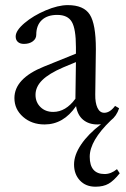

<svg xmlns="http://www.w3.org/2000/svg" viewBox="-20 -473 490 747"><path d="M153.3 11.2Q103.5 11.2 69.8 -18.3Q36.1 -47.9 36.1 -91.3Q36.1 -167.5 150.9 -213.9L275.4 -264.2V-289.6Q275.4 -360.4 259.5 -387.7Q243.7 -415 202.6 -415Q164.1 -415 142.6 -394.8Q121.1 -374.5 121.1 -337.9Q121.1 -322.3 107.7 -312.3Q94.2 -302.2 73.2 -302.2Q58.1 -302.2 49.6 -309.8Q41 -317.4 41 -331.1Q41 -354 75.2 -383.1Q109.4 -412.1 157.7 -432.6Q206.1 -453.1 243.7 -453.1Q305.7 -453.1 329.3 -416.3Q353 -379.4 353 -282.2Q353 -251.5 350.6 -105Q350.1 -73.2 359.1 -53.7Q368.2 -34.2 385.7 -34.2Q407.7 -34.2 427.7 -61L443.4 -51.8Q433.6 -21.5 411.1 -4.4Q329.1 74.7 329.1 136.7Q329.1 204.1 387.2 204.1Q412.1 204.1 435.1 185.1L445.8 201.2Q422.9 230 402.6 241.7Q382.3 253.4 351.6 253.4Q313.5 253.4 290.8 229Q268.1 204.6 268.1 167Q268.1 129.9 295.7 89.1Q323.2 48.3 373 10.3Q363.3 11.2 358.9 11.2Q325.7 11.2 303.7 -6.8Q281.7 -24.9 275.9 -60.1Q227.1 11.2 153.3 11.2ZM118.2 -104Q118.2 -75.2 137.5 -56.4Q156.7 -37.6 187 -37.6Q235.8 -37.6 273.4 -88.9Q274.4 -135.7 275.4 -231.4L226.1 -210.9Q170.4 -187 144.3 -161.1Q118.2 -135.3 118.2 -104Z"/></svg>

Font: Elstob 10pt
Style: Regular
Weight: 400
Designer: Peter S. Baker
Version: Version 1.015